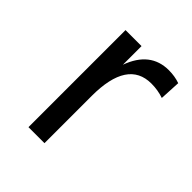

<svg xmlns="http://www.w3.org/2000/svg" viewBox="-145 -579 670 670"><g transform="rotate(45 190.5 -243.5)"><path d="M296 -411Q179 -411 179 -233V0H100V-479H179V-387Q215 -487 306 -487Q336 -487 361 -478L357 -401Q328 -411 296 -411Z"/></g></svg>

Font: Karla Neue
Style: Regular
Weight: 400
Designer: Jonathan Pinhorn
Foundry: PYRS Fontlab Ltd. / Made with FontLab
Version: Version 1.000;PS 001.001;hotconv 1.0.56